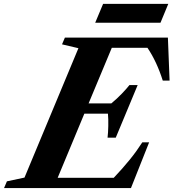

<svg xmlns="http://www.w3.org/2000/svg" viewBox="-86 -952 878 972"><path d="M-65.5 0 -51 -34 38 -53 311 -708 228 -727.5 242.5 -761.5H764L772.5 -544H738Q707.5 -640.5 660.5 -710H480L362.5 -428.5H477.5Q506 -452 530.5 -477.5Q555 -503 569.5 -521.5H611L500 -255H458.5Q461.5 -280 462.2 -314Q463 -348 460.5 -376.5H341L206 -52H490Q536 -100.5 571 -143.8Q606 -187 634.5 -231.5H669L577 0ZM396 -837 436 -932.5H766L726.5 -837Z"/></svg>

Font: Libre Caslon Text Bold
Style: Italic
Weight: 700
Italic angle: -22.583°
Designer: Pablo Impallari, Rodrigo Fuenzalida, Katja Schimmel
Foundry: Pablo Impallari, Rodrigo Fuenzalida
Version: Version 2.000